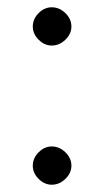

<svg xmlns="http://www.w3.org/2000/svg" viewBox="-20 -499 287 527"><path d="M70 -44Q70 -65 86 -81Q102 -97 122 -97Q143 -97 159.5 -81Q176 -65 176 -44Q176 -24 159.5 -8Q143 8 122 8Q102 8 86 -8Q70 -24 70 -44ZM70 -426Q70 -447 86 -463Q102 -479 122 -479Q143 -479 159.5 -463Q176 -447 176 -426Q176 -406 159.5 -390Q143 -374 122 -374Q102 -374 86 -390Q70 -406 70 -426Z"/></svg>

Font: Bellota Text
Style: Bold
Weight: 700
Designer: Kemie Guaida
Foundry: Kemie Guaida
Version: Version 4.001